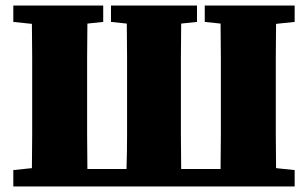

<svg xmlns="http://www.w3.org/2000/svg" viewBox="-20 -672 1110 692"><path d="M718 -593V-652H1042V-593L975 -586Q974 -526 974 -465Q974 -404 974 -342V-310Q974 -249 974 -188Q974 -127 975 -66L1042 -59V0H28V-59L95 -66Q96 -127 96 -188Q96 -249 96 -310V-342Q96 -404 96 -465Q96 -526 95 -586L28 -593V-652H352V-593L295 -587Q294 -526 294 -464.5Q294 -403 294 -341V-310Q294 -248 294 -186Q294 -124 295 -63H436Q438 -125 438 -187Q438 -249 438 -310V-341Q438 -403 438 -465Q438 -527 437 -587L380 -593V-652H690V-593L633 -587Q632 -526 632 -464.5Q632 -403 632 -342V-310Q632 -248 632 -186Q632 -124 633 -63H775Q776 -124 776 -186Q776 -248 776 -310V-341Q776 -403 776 -464.5Q776 -526 775 -587Z"/></svg>

Font: Source Serif Pro Black
Style: Regular
Weight: 900
Designer: Frank Grießhammer
Foundry: Adobe Systems Incorporated
Version: Version 3.001;hotconv 1.0.111;makeotfexe 2.5.65597